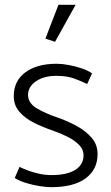

<svg xmlns="http://www.w3.org/2000/svg" viewBox="-20 -762 459 795"><path d="M41 -25Q60 -13 87.5 -4.5Q115 4 143.5 8.5Q172 13 192 13Q285 13 334.5 -23.5Q384 -60 384 -124Q384 -163 360 -191Q336 -219 299 -239.5Q262 -260 222 -274Q171 -291 134 -312.5Q97 -334 96 -368Q96 -403 129 -425.5Q162 -448 213 -448Q258 -448 289.5 -436Q321 -424 341 -414L361 -458Q345 -470 318 -479Q291 -488 263.5 -493Q236 -498 215 -498Q133 -498 85 -462.5Q37 -427 37 -364Q37 -326 60.5 -299Q84 -272 120 -254Q156 -236 194 -223Q229 -211 259 -196Q289 -181 307.5 -162Q326 -143 326 -119Q326 -92 309.5 -73.5Q293 -55 263.5 -46Q234 -37 194 -37Q169 -37 145 -42Q121 -47 100 -54.5Q79 -62 61 -71ZM208 -589 293 -742H222L168 -602Z"/></svg>

Font: Catamaran Light
Style: Regular
Weight: 300
Designer: Pria Ravichandran
Version: Version 2.000